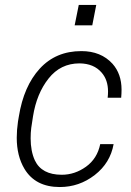

<svg xmlns="http://www.w3.org/2000/svg" viewBox="-20 -744 527 774"><path d="M221 10Q122.5 10 78.5 -63.5Q47.5 -115.5 47.5 -188.5Q47.5 -219.5 52.5 -254L56 -274.5Q75.5 -396.5 140.2 -467.2Q205 -538 308 -538Q387 -538 433.5 -487Q470 -446 470 -382.5Q470 -367 468.5 -350H414Q415.5 -362.5 415.5 -375Q415.5 -421.5 390 -451Q358.5 -488 300.5 -488.5Q224 -488.5 175.8 -427.5Q127.5 -366.5 113 -274.5Q108.5 -247.5 106 -228.5Q103.5 -209.5 103.5 -186.5Q103.5 -134.5 120.5 -97.5Q148 -39.5 229 -39.5Q281.5 -39.5 326.8 -72Q372 -104.5 384 -163H438Q424.5 -87 362 -38.5Q299.5 10 221 10ZM352 -642H281L297.5 -724H368Z"/></svg>

Font: Roberto Sans Light
Style: Italic
Weight: 300
Italic angle: -11°
Designer: Google
Version: Version 1.00;June 11, 2020;FontCreator 12.0.0.2522 64-bit; t